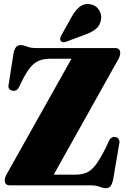

<svg xmlns="http://www.w3.org/2000/svg" viewBox="-20 -945 642 979"><path d="M581 -639 254 -54.5H364Q399 -54.5 423.2 -65.5Q447.5 -76.5 469.8 -106.8Q492 -137 520.5 -194L535.5 -226.5Q546.5 -250.5 570.5 -246Q581 -243.5 586.2 -233.5Q591.5 -223.5 587.5 -209.5L556.5 -27Q551 -5 543.2 4.8Q535.5 14.5 519 14.5Q505.5 14.5 487.8 7.2Q470 0 442 0H30.5Q4 0 4 -26.5Q4 -40 17 -62L344.5 -645.5H236.5Q203 -645.5 178.8 -635.5Q154.5 -625.5 134 -600.5Q113.5 -575.5 91 -530L78 -503Q66 -477 42 -483Q19 -488 24 -513.5L49 -673.5Q57 -715 84.5 -715Q99.5 -715 117.8 -707.5Q136 -700 164 -700H567Q593 -700 593 -674.5Q593 -667.5 590.2 -658.8Q587.5 -650 581 -639ZM346 -860Q364 -893 386.8 -910.8Q409.5 -928.5 439 -923.5Q469 -919 484 -895.5Q499 -872 495.5 -848Q491.5 -816.5 470 -798.5Q448.5 -780.5 415 -768.5L317.5 -732.5Q310 -729.5 302 -730Q294 -730.5 290 -736.5Q285.5 -742.5 287 -749.8Q288.5 -757 292.5 -764.5Z"/></svg>

Font: Fraunces 144pt Soft Black
Style: Regular
Weight: 900
Version: Version 1.000;[b76b70a41]